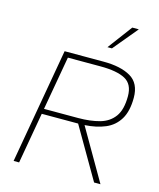

<svg xmlns="http://www.w3.org/2000/svg" viewBox="-129 -985 891 1076"><g transform="rotate(15 316.0 -447.0)"><path d="M54 0 171 -668H397Q497 -668 555 -634Q613 -600 613 -516Q613 -438 584.5 -391Q556 -344 505 -322.5Q454 -301 386 -297L558 0H521L349 -296H138L86 0ZM143 -326H341Q412 -326 465.5 -341Q519 -356 549 -397Q579 -438 579 -516Q579 -586 531 -612Q483 -638 387 -638H198ZM397 -752 503 -894H541L423 -752Z"/></g></svg>

Font: Gantari Thin
Style: Italic
Weight: 100
Italic angle: -10°
Designer: Anugrah Pasau
Foundry: Lafontype
Version: Version 1.000; ttfautohint (v1.8.4.7-5d5b)